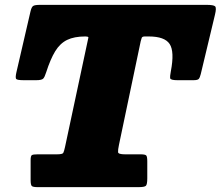

<svg xmlns="http://www.w3.org/2000/svg" viewBox="-20 -770 908 790"><path d="M106 -29V-111Q106 -128.5 111.2 -131.8Q116.5 -135 134.5 -135H213.5Q237 -135 240.2 -140.8Q243.5 -146.5 247.5 -165L343.5 -614.5Q344.5 -618 340.5 -619Q336.5 -620 332 -620H331Q285.5 -620 256.2 -605.8Q227 -591.5 207.2 -559.2Q187.5 -527 170 -472.5Q164 -453 157.8 -446.5Q151.5 -440 128 -440H79Q50.5 -440 46.5 -445.2Q42.5 -450.5 47.5 -472.5L105.5 -723Q109.5 -740.5 116 -745.2Q122.5 -750 145 -750H830Q858.5 -750 865 -744Q871.5 -738 864.5 -709.5L806 -465Q802.5 -451 798 -445.5Q793.5 -440 775.5 -440H710.5Q681.5 -440 680.2 -448.2Q679 -456.5 683 -477Q698.5 -558 678 -589Q657.5 -620 592 -620H576Q565.5 -620 563.2 -614.5Q561 -609 559 -600.5L469.5 -174Q465 -153 465.8 -144Q466.5 -135 494.5 -135H558.5Q577.5 -135 581.8 -130.2Q586 -125.5 586 -106V-36.5Q586 -11 580.2 -5.5Q574.5 0 549.5 0H135.5Q116 0 111 -4.5Q106 -9 106 -29Z"/></svg>

Font: Besley* Fatface
Style: Italic
Weight: 900
Italic angle: -13°
Designer: Owen Earl
Foundry: indestructible type*
Version: Version 3.000; ttfautohint (v1.8.3)